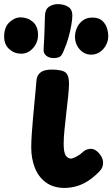

<svg xmlns="http://www.w3.org/2000/svg" viewBox="-99 -905 550 941"><path d="M220 16.2Q162.3 16.2 125.4 -11.3Q88.4 -38.9 71.3 -84.1Q54.1 -129.3 54.1 -182Q54.1 -210.2 56.6 -247.6Q59.1 -285 62.7 -325.1Q66.3 -365.1 69.8 -401.7Q73.3 -438.2 75.9 -466.2Q78.6 -494.1 79.3 -506.6Q81.1 -530.8 92.4 -543.2Q103.8 -555.6 120 -559.8Q136.2 -564 150.8 -564Q206.3 -564 223 -549.1Q239.7 -534.2 239.2 -494.9Q239 -470.6 234.9 -431.8Q230.8 -393.1 225.8 -350.1Q220.8 -307 216.9 -267.5Q213 -228 213 -201.1Q213 -158.1 223.3 -142.8Q233.7 -127.6 250.9 -127.6Q260.6 -129.6 277.3 -138.4Q294.1 -147.2 307.7 -160.6Q318 -170 328.7 -172.8Q339.4 -175.6 346.6 -175.6Q361 -175.6 374.7 -164.9Q388.3 -154.2 397.3 -138.7Q406.3 -123.2 406.3 -106.2Q406.3 -96.9 402.3 -86Q398.3 -75.1 387.1 -63.7Q357.7 -33.8 330.2 -16.8Q302.8 0.2 276 7.7Q249.2 15.2 220 16.2ZM163.3 -620.4Q141.4 -620.4 127.4 -632.2Q113.4 -643.9 114.7 -663Q116.3 -684.1 117.6 -715.7Q118.8 -747.2 119.9 -778.8Q121 -810.3 121.4 -829.9Q122.7 -860.2 142.1 -872.5Q161.4 -884.8 184 -884.8Q213.1 -884.8 234.6 -871.9Q256 -859.1 255.6 -827.8Q255.3 -809 250.2 -780.1Q245.1 -751.1 236.1 -719.2Q227 -687.2 213.9 -657.9Q204.8 -632.6 193.7 -626.5Q182.7 -620.4 163.3 -620.4ZM5.4 -641.8Q-28.9 -641.8 -53.8 -664.3Q-78.7 -686.9 -78.7 -725.8Q-78.7 -771.3 -53.1 -795.6Q-27.6 -819.9 2.1 -819.9Q36.3 -819.9 61.9 -798Q87.4 -776.1 87.4 -733.9Q87.4 -696.6 62.9 -669.2Q38.4 -641.8 5.4 -641.8ZM347.1 -637.2Q314.8 -637.2 291.7 -662.9Q268.6 -688.7 268.6 -725.8Q268.6 -747 277.9 -768.4Q287.2 -789.9 306.3 -804.4Q325.3 -818.9 353.1 -818.9Q385.9 -818.9 402.7 -802.8Q419.4 -786.8 425.5 -766.2Q431.6 -745.7 431.6 -730.3Q431.6 -692.2 407.1 -664.7Q382.7 -637.2 347.1 -637.2Z"/></svg>

Font: Playpen Sans
Style: Regular
Weight: 400
Designer: Laura Meseguer, Veronika Burian, José Scaglione, Kostas Bartsokas, Vera Evstafieva, Tom Grace, Yorlmar Campos
Foundry: TypeTogether
Version: Version 2.000